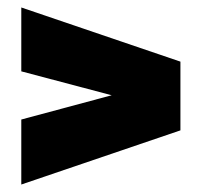

<svg xmlns="http://www.w3.org/2000/svg" viewBox="-20 -569 540 514"><path d="M463 -220 37 -75V-249L279 -314L37 -378V-549L463 -404Z"/></svg>

Font: Blinker Black
Style: Regular
Weight: 900
Designer: Juergen Huber
Foundry: supertype
Version: Version 1.017;hotconv 1.0.117;makeotfexe 2.5.65602